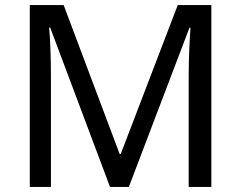

<svg xmlns="http://www.w3.org/2000/svg" viewBox="-20 -734 947 754"><path d="M412 0H486L724 -625H728C725 -582 721 -508 721 -439V0H810V-714H678L454 -129H450L230 -714H97V0H180V-433C180 -509 177 -585 173 -626H177Z"/></svg>

Font: Noto Sans Inscriptional Parthian
Style: Regular
Weight: 400
Designer: Monotype Design Team
Foundry: Monotype Imaging Inc.
Version: Version 2.003